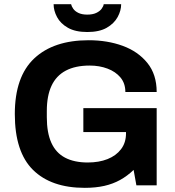

<svg xmlns="http://www.w3.org/2000/svg" viewBox="-20 -892 842 924"><path d="M388 12Q226.2 12 138.7 -74.5Q51.3 -161 51.3 -343.2Q51.3 -523.1 144.7 -610.8Q238.1 -698.4 406.7 -698.4Q496.7 -698.4 570.6 -671.4Q644.5 -644.3 689.2 -589.1Q734 -533.8 734 -449.2H583.3Q583.3 -490.9 559.8 -519.1Q536.3 -547.2 497.4 -561.8Q458.5 -576.5 411.8 -576.5Q342.6 -576.5 296.5 -552Q250.4 -527.5 227.9 -479.1Q205.3 -430.7 205.3 -358V-327.7Q205.3 -253.4 227.1 -205Q248.9 -156.6 293 -133.3Q337.1 -110 402.4 -110Q456.2 -110 497.4 -126.3Q538.7 -142.7 562.5 -174Q586.4 -205.4 586.4 -250.2V-256.5H381.1V-371.5H734V0H636.4L623 -74.3Q592.8 -45.1 558.2 -26Q523.5 -6.8 481.9 2.6Q440.2 12 388 12ZM400 -737.9Q342.8 -737.9 306.9 -758.3Q271 -778.7 254.5 -809.9Q238 -841 238 -871.7H322.2Q324.2 -861.7 332.6 -849.7Q341 -837.7 357.7 -829.7Q374.5 -821.7 400 -821.7Q425.8 -821.7 443 -829.7Q460.1 -837.7 469 -849.7Q477.9 -861.7 479.1 -871.7H563.1Q563.1 -841 546.1 -809.9Q529.1 -778.7 493.5 -758.3Q457.8 -737.9 400 -737.9Z"/></svg>

Font: Archivo Variable SemiBold
Style: Regular
Weight: 600
Designer: Hector Gatti
Foundry: Omnibus-Type
Version: Version 2.001